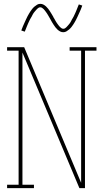

<svg xmlns="http://www.w3.org/2000/svg" viewBox="-20 -981 540 1001"><path d="M17 0V-18H77V-717H17V-735H106L403 -28V-717H343V-735H483V-717H423V0H394L97 -707V-18H157V0ZM310 -813Q301 -813 293.5 -817Q286 -821 280 -826.5Q274 -832 269 -838.5Q264 -845 259.5 -852Q255 -859 250.5 -866.5Q246 -874 242 -882Q239 -887 236.5 -891.5Q234 -896 231 -901Q228 -906 225.5 -910Q223 -914 220 -918Q217 -922 214 -926Q211 -930 207.5 -933.5Q204 -937 199.5 -940Q195 -943 190 -943Q185 -943 181 -940.5Q177 -938 174 -935Q171 -932 168 -928.5Q165 -925 161 -920.5Q157 -916 155.5 -913.5Q154 -911 152 -908Q150 -905 148.5 -901.5Q147 -898 145 -894.5Q143 -891 140.5 -887Q138 -883 136 -879Q134 -875 132 -870.5Q130 -866 127.5 -861Q125 -856 123 -850.5Q121 -845 118.5 -839.5Q116 -834 114 -828Q112 -822 109 -816L91 -822Q95 -834 99.5 -844Q104 -854 108 -863Q112 -872 116 -880.5Q120 -889 123.5 -896Q127 -903 131 -909.5Q135 -916 138.5 -921.5Q142 -927 147.5 -934Q153 -941 159.5 -946.5Q166 -952 173.5 -956.5Q181 -961 190 -961Q199 -961 206.5 -957Q214 -953 220 -947.5Q226 -942 231 -935.5Q236 -929 240.5 -922Q245 -915 249.5 -907.5Q254 -900 258 -893V-892Q261 -888 263.5 -883Q266 -878 269 -873Q272 -868 274.5 -864Q277 -860 280 -856Q283 -852 286 -848Q289 -844 292.5 -840.5Q296 -837 300.5 -834Q305 -831 310 -831Q315 -831 319 -833.5Q323 -836 326 -839Q329 -842 332 -845.5Q335 -849 339 -853.5Q343 -858 344.5 -860.5Q346 -863 348 -866Q350 -869 351.5 -872.5Q353 -876 355 -879.5Q357 -883 359.5 -887Q362 -891 364 -895Q366 -899 368 -903.5Q370 -908 372.5 -913Q375 -918 377 -923.5Q379 -929 381.5 -934.5Q384 -940 386 -946Q388 -952 391 -958L409 -952Q405 -940 400.5 -930Q396 -920 392 -911Q388 -902 384 -893.5Q380 -885 376.5 -878Q373 -871 369 -864.5Q365 -858 361.5 -852.5Q358 -847 352.5 -840Q347 -833 340.5 -827.5Q334 -822 326.5 -817.5Q319 -813 310 -813Z"/></svg>

Font: Iosevka Curly Slab Thin
Style: Regular
Weight: 100
Monospace: yes
Designer: Belleve Invis
Foundry: Belleve Invis
Version: Version 22.1.2; ttfautohint (v1.8.4)